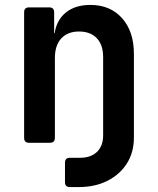

<svg xmlns="http://www.w3.org/2000/svg" viewBox="-20 -580 640 780"><path d="M264 180Q244 180 244 160V81Q244 61 264 61H305Q349 61 374 37Q399 13 399 -30V-348Q399 -398 373 -425Q347 -452 301 -452Q255 -452 229 -424Q203 -396 203 -344V-20Q203 0 183 0H98Q78 0 78 -20V-530Q78 -550 98 -550H180Q200 -550 200 -530V-445H202Q210 -499 248 -529.5Q286 -560 347 -560Q428 -560 476 -506Q524 -452 524 -361V-21Q524 39 495.5 84Q467 129 416.5 154.5Q366 180 299 180Z"/></svg>

Font: Pitagon Sans Mono
Style: Bold
Weight: 700
Monospace: yes
Designer: Travis Tran
Foundry: Pitagon
Version: Version 1.001; ttfautohint (v1.8.4.7-5d5b);gftools[0.9.26]